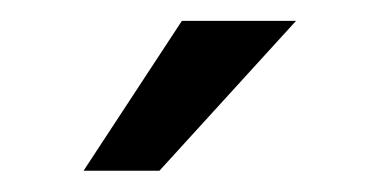

<svg xmlns="http://www.w3.org/2000/svg" viewBox="-20 -770 353 184"><path d="M154.3 -750 60.1 -606.4H132.8L263.7 -750Z"/></svg>

Font: FAU Chimera
Style: Regular
Weight: 400
Version: Version 1.002;hotconv 1.0.117;makeotfexe 2.5.65602